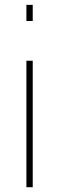

<svg xmlns="http://www.w3.org/2000/svg" viewBox="-20 -782 246 802"><path d="M116.7 -694.3H90.3V-761.7H116.7ZM116.7 0H90.3V-528.3H116.7Z"/></svg>

Font: Roboto-Thin
Style: Regular
Weight: 250
Designer: Google
Version: Version 1.100141; 2013; ttfautohint (v0.94.14-c901) -l 8 -r 